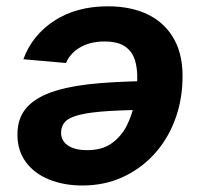

<svg xmlns="http://www.w3.org/2000/svg" viewBox="-20 -567 620 597"><path d="M315.4 -547.4Q389.2 -547.4 442.1 -520.8Q495.1 -494.1 522.7 -442.6Q550.3 -391.1 547.4 -316.9Q545.4 -248.5 522 -189Q498.5 -129.4 457 -85Q415.5 -40.5 359.4 -15.4Q303.2 9.8 236.3 9.8Q178.7 9.8 132.8 -8.8Q86.9 -27.3 60.5 -63Q34.2 -98.6 34.2 -148.9Q34.2 -201.2 64.2 -233.9Q94.2 -266.6 152.1 -284.4Q210 -302.2 294.7 -308.8Q379.4 -315.4 488.8 -315.4L473.6 -225.6Q380.4 -225.6 320.8 -221.9Q261.2 -218.3 228.3 -210.2Q195.3 -202.1 182.6 -188.5Q169.9 -174.8 169.9 -154.3Q169.9 -128.9 191.4 -114.5Q212.9 -100.1 251.5 -100.1Q297.9 -100.1 327.9 -121.8Q357.9 -143.6 374.8 -177.7Q391.6 -211.9 398.9 -250Q406.2 -288.1 406.7 -320.3Q407.7 -354 399.4 -380.6Q391.1 -407.2 368.7 -422.6Q346.2 -438 304.7 -438Q261.2 -438 230 -420.2Q198.7 -402.3 185.1 -371.1L52.7 -382.8Q79.6 -457 148.4 -502.2Q217.3 -547.4 315.4 -547.4Z"/></svg>

Font: Inter 20pt
Style: Bold Italic
Weight: 700
Italic angle: -9.3988°
Version: Version 4.001;git-66647c0bb